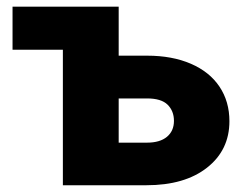

<svg xmlns="http://www.w3.org/2000/svg" viewBox="-20 -548 716 568"><path d="M331.1 -383.3H415.5Q489.3 -383.3 544.7 -359.4Q600.1 -335.4 629.4 -291.5Q658.7 -247.6 658.7 -189.5Q658.7 -104 592.5 -52Q526.4 0 413.1 0H166V-400.9H17.1V-528.3H331.1ZM331.1 -256.8V-126H415Q453.1 -126 473.9 -143.3Q494.6 -160.6 494.6 -190.4Q494.6 -219.7 475.8 -238.3Q457 -256.8 415 -256.8Z"/></svg>

Font: Sadagaat-English
Style: Regular
Weight: 900
Designer: Ahmed alsheikh
Foundry: Ahmed alsheikh Design
Version: Version 2.137;January 17, 2018;FontCreator 11.0.0.2408 64-bi